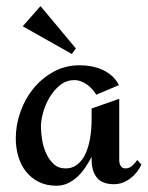

<svg xmlns="http://www.w3.org/2000/svg" viewBox="-20 -588 477 618"><path d="M435.1 -58.1Q429.2 -45.4 420.4 -34.2Q411.6 -22.9 400.1 -14.2Q388.7 -5.4 375.2 -0.2Q361.8 4.9 347.2 4.9Q308.6 4.9 291.7 -16.4Q274.9 -37.6 274.9 -74.2V-83Q266.1 -66.4 255.1 -49.8Q244.1 -33.2 230.2 -20Q216.3 -6.8 199.2 1.5Q182.1 9.8 161.1 9.8Q129.4 9.8 105 -2.4Q80.6 -14.6 64 -35.4Q47.4 -56.2 39.1 -84Q30.8 -111.8 30.8 -143.1Q30.8 -185.5 45.7 -227.8Q60.5 -270 87.6 -303.2Q114.7 -336.4 152.6 -357.2Q190.4 -377.9 236.8 -377.9Q255.4 -377.9 273.9 -374.5Q292.5 -371.1 309.3 -363.5Q326.2 -356 340.1 -343.8Q354 -331.5 362.8 -314L290 -283.2Q284.2 -292.5 276.6 -301Q269 -309.6 260 -315.9Q251 -322.3 240.7 -326.2Q230.5 -330.1 219.2 -330.1Q193.8 -330.1 174.1 -314.5Q154.3 -298.8 140.4 -275.9Q126.5 -252.9 119.1 -227.1Q111.8 -201.2 111.8 -180.2Q111.8 -161.6 115.5 -138.4Q119.1 -115.2 128.4 -94.7Q137.7 -74.2 152.8 -60.1Q168 -45.9 190.9 -45.9Q209 -45.9 222.2 -54Q235.4 -62 244.6 -75Q253.9 -87.9 260 -104.7Q266.1 -121.6 269.3 -139.2Q272.5 -156.7 273.7 -174.1Q274.9 -191.4 274.9 -205.1V-238.8L363.8 -270V-71.8Q363.8 -62 368.7 -54Q373.5 -45.9 383.8 -45.9Q396 -45.9 406 -54.9Q416 -64 421.9 -73.2ZM53.2 -503.4 110.4 -568.4 224.1 -432.1 211.4 -414.1Z"/></svg>

Font: Redressed
Style: Regular
Weight: 400
Designer: Astigmatic (AOETI)
Foundry: Astigmatic (AOETI)
Version: Version 1.000